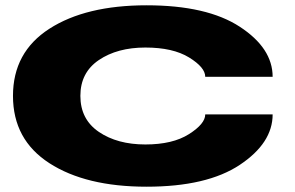

<svg xmlns="http://www.w3.org/2000/svg" viewBox="-20 -701 1114 725"><path d="M533.5 4Q304 4 166.5 -84.8Q29 -173.5 29 -339Q29 -504 166.5 -592.5Q304 -681 533.5 -681Q761.5 -681 885.5 -600Q1009.5 -519 1009.5 -411H755Q755 -446.5 694 -484Q633 -521.5 529 -521.5Q423 -521.5 353.2 -474.2Q283.5 -427 283.5 -339Q283.5 -250.5 353.2 -203Q423 -155.5 529 -155.5Q632 -155.5 693.5 -194.5Q755 -233.5 755 -269H1009.5Q1009.5 -161 885.5 -78.5Q761.5 4 533.5 4Z"/></svg>

Font: Anybody UltraExpanded ExtraBold
Style: Regular
Weight: 800
Width: 9
Designer: Tyler Finck
Foundry: Etcetera Type Company
Version: Version 1.010; ttfautohint (v1.8.3) -l 8 -r 50 -G 200 -x 14 